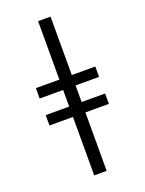

<svg xmlns="http://www.w3.org/2000/svg" viewBox="-176 -905 852 1130"><g transform="rotate(-20 250.0 -340.0)"><path d="M211 143V-223H64V-288H211V-392H64V-457H211V-823H289V-457H436V-392H289V-288H436V-223H289V143Z"/></g></svg>

Font: Iosevka MaddieWtf
Style: Regular
Weight: 400
Monospace: yes
Designer: Belleve Invis
Foundry: Belleve Invis
Version: Version 31.3.0; ttfautohint (v1.8.3)